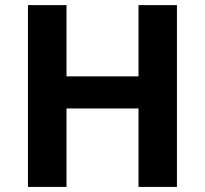

<svg xmlns="http://www.w3.org/2000/svg" viewBox="-20 -734 805 754"><path d="M674.8 0H523.9V-308.1H241.2V0H89.8V-713.9H241.2V-434.1H523.9V-713.9H674.8Z"/></svg>

Font: NotoSans-Bold
Style: Bold
Weight: 700
Designer: Monotype Design team
Foundry: Monotype Imaging Inc.
Version: Version 1.04